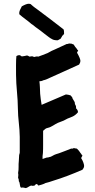

<svg xmlns="http://www.w3.org/2000/svg" viewBox="-20 -969 498 1011"><path d="M64.5 -574.2C64.5 -514.6 74.2 -456.1 74.2 -396.5C74.2 -346.7 84 -297.9 84 -248C84 -220.7 84 -193.4 84 -166C84 -159.2 80.1 -159.2 80.1 -139.6C80.1 -132.8 79.1 -127.9 79.1 -121.1C76.2 -100.6 80.1 -80.1 75.2 -57.6C78.1 -48.8 75.2 -41 75.2 -32.2C75.2 -29.3 79.1 -31.2 79.1 -14.6C86.9 -5.9 82 11.7 90.8 19.5C95.7 18.6 96.7 16.6 116.2 21.5C127 18.6 133.8 10.7 144.5 7.8C148.4 10.7 153.3 8.8 160.2 8.8C167 5.9 166 0 172.9 0C175.8 1 177.7 1 180.7 7.8C186.5 7.8 214.8 -1 218.8 -4.9C233.4 -7.8 245.1 -12.7 257.8 -16.6C312.5 -33.2 362.3 -52.7 414.1 -75.2C418.9 -82 422.9 -86.9 422.9 -95.7C422.9 -102.5 418 -120.1 407.2 -136.7C408.2 -140.6 414.1 -147.5 414.1 -150.4C413.1 -150.4 410.2 -153.3 407.2 -159.2C400.4 -166 400.4 -171.9 384.8 -186.5C377.9 -186.5 375 -188.5 368.2 -189.5C365.2 -186.5 361.3 -185.5 354.5 -186.5C334 -178.7 313.5 -169.9 291 -162.1C280.3 -158.2 272.5 -158.2 252.9 -146.5C248 -143.6 245.1 -142.6 238.3 -141.6C233.4 -138.7 228.5 -140.6 223.6 -138.7C216.8 -135.7 210.9 -134.8 204.1 -131.8V-147.5C204.1 -152.3 206.1 -157.2 206.1 -164.1C207 -178.7 207 -192.4 207 -205.1V-280.3C217.8 -288.1 217.8 -293 232.4 -295.9C251 -299.8 267.6 -314.5 285.2 -322.3C295.9 -327.1 304.7 -329.1 315.4 -334C322.3 -336.9 329.1 -341.8 335.9 -344.7C354.5 -352.5 372.1 -355.5 390.6 -377.9C390.6 -386.7 386.7 -392.6 379.9 -399.4C380.9 -400.4 380.9 -403.3 379.9 -410.2C377 -418.9 374 -417 374 -427.7C374 -434.6 359.4 -450.2 360.4 -457C356.4 -460 354.5 -463.9 351.6 -466.8C343.8 -469.7 335 -470.7 327.1 -471.7C284.2 -453.1 242.2 -435.5 199.2 -417C196.3 -436.5 192.4 -457 191.4 -475.6C190.4 -498 190.4 -518.6 187.5 -541C192.4 -541 204.1 -543 207 -545.9C221.7 -548.8 232.4 -554.7 245.1 -560.5C295.9 -584 346.7 -605.5 396.5 -628.9C400.4 -635.7 403.3 -640.6 403.3 -649.4C403.3 -656.2 396.5 -672.9 385.7 -691.4C385.7 -695.3 391.6 -700.2 391.6 -704.1C389.6 -704.1 386.7 -707 383.8 -712.9C377 -719.7 373 -726.6 368.2 -734.4C366.2 -735.4 362.3 -736.3 355.5 -739.3C351.6 -739.3 346.7 -739.3 342.8 -740.2C339.8 -737.3 335 -737.3 331.1 -737.3C308.6 -726.6 289.1 -717.8 267.6 -708C256.8 -703.1 250 -701.2 230.5 -689.5C225.6 -687.5 183.6 -670.9 181.6 -670.9C177.7 -670.9 176.8 -673.8 160.2 -668.9C153.3 -668.9 158.2 -675.8 135.7 -670.9C132.8 -670.9 128.9 -676.8 121.1 -676.8C118.2 -676.8 118.2 -674.8 94.7 -671.9C89.8 -674.8 86.9 -678.7 80.1 -678.7C77.1 -678.7 66.4 -674.8 66.4 -673.8C63.5 -657.2 64.5 -594.7 64.5 -574.2ZM82 -893.6C102.5 -875 125 -861.3 145.5 -842.8C157.2 -835.9 165 -827.1 175.8 -820.3C191.4 -810.5 240.2 -768.6 252.9 -763.7C259.8 -758.8 269.5 -756.8 284.2 -756.8C289.1 -760.7 294.9 -761.7 299.8 -765.6C300.8 -770.5 304.7 -771.5 307.6 -780.3C308.6 -783.2 309.6 -778.3 317.4 -791C317.4 -795.9 317.4 -810.5 314.5 -814.5C270.5 -848.6 228.5 -880.9 182.6 -915C170.9 -923.8 158.2 -931.6 142.6 -946.3L141.6 -947.3C138.7 -948.2 135.7 -949.2 130.9 -949.2C122.1 -949.2 110.4 -944.3 94.7 -935.5C91.8 -926.8 78.1 -910.2 82 -893.6Z"/></svg>

Font: Caesar Dressing Cyrillic
Style: Regular
Weight: 400
Designer: Dathan Boardman
Foundry: Open Window
Version: Version 1.00;July 2, 2020;FontCreator 13.0.0.2642 64-bit